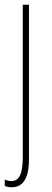

<svg xmlns="http://www.w3.org/2000/svg" viewBox="-22 -547 219 809"><path d="M27 242C67 242 100 216 100 125V-527H74V115C74 179 62 216 26 216C16 216 5 213 -2 209V236C4 239 13 242 27 242Z"/></svg>

Font: Noto Sans Arabic ExtCond Thin
Style: Regular
Weight: 100
Width: 2
Designer: Monotype Design Team, Nadine Chahine, Nizar Qandah and Khaled Hosny
Foundry: Monotype Imaging Inc.
Version: Version 2.012